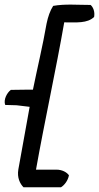

<svg xmlns="http://www.w3.org/2000/svg" viewBox="-53 -679 421 816"><path d="M-31 -233C37 -231 -4 -234 73 -225C57 -137 41 -48 25 41C19 76 32 102 47 117H206C221 108 236 88 240 66C231 53 211 42 187 42H100C136 -161 185 -383 220 -584C272 -584 318 -579 347 -607C351 -629 343 -649 332 -658C275 -658 224 -663 173 -654C160 -634 151 -608 145 -579C129 -486 105 -387 87 -298C40 -298 90 -298 -7 -297C-23 -285 -39 -256 -31 -233Z"/></svg>

Font: Snowfall
Style: Obl
Weight: 400
Designer: Jasper
Foundry: Cannot Into Space Fonts
Version: Version 0.9